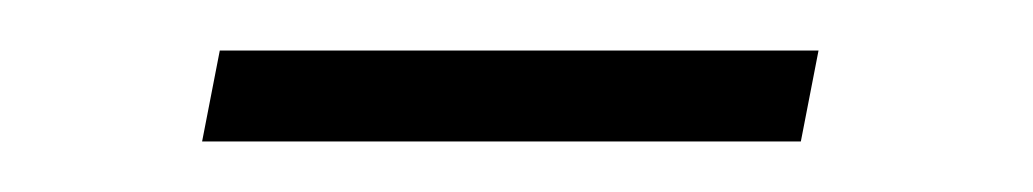

<svg xmlns="http://www.w3.org/2000/svg" viewBox="-20 -324 409 76"><path d="M60 -268 67 -304H304L297 -268Z"/></svg>

Font: Saira SemiExpanded Thin
Style: Italic
Weight: 250
Width: 6
Italic angle: -12°
Designer: Hector Gatti with collaboration of the Omnibus-Type team
Foundry: Omnibus-Type
Version: Version 1.101